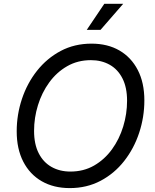

<svg xmlns="http://www.w3.org/2000/svg" viewBox="-20 -963 803 993"><path d="M340.8 9.8Q257.8 9.8 196 -25.6Q134.3 -61 100.3 -127Q66.4 -192.9 66.4 -283.7Q66.4 -370.1 93.5 -451.4Q120.6 -532.7 171.6 -597.2Q222.7 -661.6 293.9 -699.5Q365.2 -737.3 453.6 -737.3Q536.6 -737.3 597.7 -701.9Q658.7 -666.5 692.6 -600.8Q726.6 -535.2 726.6 -443.8Q726.6 -357.4 699.7 -276.1Q672.9 -194.8 622.1 -130.1Q571.3 -65.4 500 -27.8Q428.7 9.8 340.8 9.8ZM344.2 -75.7Q412.6 -75.7 466.8 -106.9Q521 -138.2 559.1 -190.7Q597.2 -243.2 617.2 -308.6Q637.2 -374 637.2 -441.9Q637.2 -510.7 613.3 -557.6Q589.4 -604.5 547.1 -628.2Q504.9 -651.9 450.2 -651.9Q381.8 -651.9 327.4 -620.6Q272.9 -589.4 234.6 -536.6Q196.3 -483.9 176.3 -418.9Q156.2 -354 156.2 -286.1Q156.2 -217.3 180.2 -170.4Q204.1 -123.5 246.6 -99.6Q289.1 -75.7 344.2 -75.7ZM428.7 -808.6 519.5 -943.4H617.2L500 -808.6Z"/></svg>

Font: Inter 16pt
Style: Italic
Weight: 400
Italic angle: -9.3988°
Version: Version 4.001;git-66647c0bb